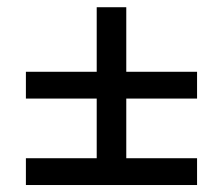

<svg xmlns="http://www.w3.org/2000/svg" viewBox="-20 -618 626 539"><path d="M52.7 -341.3V-416.5H251.5V-597.7H334.5V-416.5H533.2V-341.3H334.5V-173.8H533.2V-98.6H52.7V-173.8H251.5V-341.3Z"/></svg>

Font: Cascadia Mono SemiLight
Style: Regular
Weight: 350
Monospace: yes
Designer: Aaron Bell
Foundry: Saja Typeworks
Version: Version 2404.023; ttfautohint (v1.8.4)